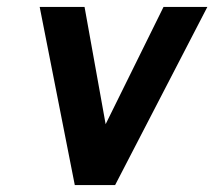

<svg xmlns="http://www.w3.org/2000/svg" viewBox="-20 -532 616 552"><path d="M311 0 576.1 -512H450.1L283.7 -175L223.1 -512H94.1L195 0Z"/></svg>

Font: Fog Sans
Style: It
Weight: 700
Foundry: Intel Corporation
Version: Version 1.00